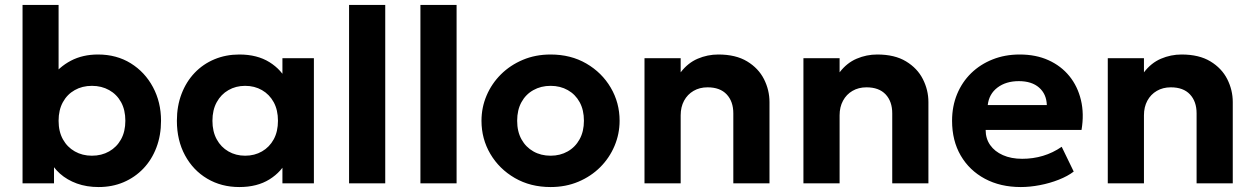

<svg xmlns="http://www.w3.org/2000/svg" viewBox="-20 -740 5062 775"><path d="M378 15Q330 15 290.5 0.8Q251 -13.5 222.2 -39Q193.5 -64.5 178 -98L198 -130.5V0H71V-720H216.5V-390L184 -423.5Q218.5 -470 266.2 -495Q314 -520 375.5 -520Q450.5 -520 507.8 -484.5Q565 -449 597.5 -388.2Q630 -327.5 630 -252.5Q630 -193.5 611.2 -144.2Q592.5 -95 558.5 -59.5Q524.5 -24 478.8 -4.5Q433 15 378 15ZM351 -111.5Q390 -111.5 420.5 -128.8Q451 -146 468.5 -177.5Q486 -209 486 -252.5Q486 -296 468.8 -327.5Q451.5 -359 420.8 -376.2Q390 -393.5 351 -393.5Q312 -393.5 281.5 -376.2Q251 -359 233.8 -327.5Q216.5 -296 216.5 -252.5Q216.5 -209 234 -177.5Q251.5 -146 282 -128.8Q312.5 -111.5 351 -111.5Z M946 15Q873.5 15 816.5 -18.8Q759.5 -52.5 726.8 -113Q694 -173.5 694 -252.5Q694 -312 712.8 -361Q731.5 -410 765.5 -445.8Q799.5 -481.5 845.8 -500.8Q892 -520 946 -520Q1018 -520 1067.8 -489Q1117.5 -458 1140.5 -408L1120 -376.5V-505H1247V0H1120V-128.5L1140.5 -97Q1117.5 -47 1067.8 -16Q1018 15 946 15ZM969.5 -111.5Q1007.5 -111.5 1037.5 -128.8Q1067.5 -146 1084.8 -177.5Q1102 -209 1102 -252.5Q1102 -296 1084.8 -327.5Q1067.5 -359 1037.5 -376.2Q1007.5 -393.5 969.5 -393.5Q932 -393.5 902 -376.2Q872 -359 854.8 -327.5Q837.5 -296 837.5 -252.5Q837.5 -209 854.8 -177.5Q872 -146 902 -128.8Q932 -111.5 969.5 -111.5Z M1389 0V-720H1535V0Z M1677 0V-720H1823V0Z M2202.5 15Q2121 15 2058 -21.5Q1995 -58 1959.2 -118.8Q1923.5 -179.5 1923.5 -252.5Q1923.5 -306 1944 -354.2Q1964.5 -402.5 2002 -439.8Q2039.5 -477 2090.5 -498.5Q2141.5 -520 2202.5 -520Q2284 -520 2346.8 -483.5Q2409.5 -447 2445.2 -386.2Q2481 -325.5 2481 -252.5Q2481 -199.5 2460.5 -151Q2440 -102.5 2402.8 -65.2Q2365.5 -28 2314.5 -6.5Q2263.5 15 2202.5 15ZM2202.5 -111.5Q2241 -111.5 2271.5 -128.8Q2302 -146 2319.5 -177.8Q2337 -209.5 2337 -252.5Q2337 -296 2319.8 -327.5Q2302.5 -359 2272 -376.2Q2241.5 -393.5 2202.5 -393.5Q2163.5 -393.5 2132.8 -376.2Q2102 -359 2084.8 -327.5Q2067.5 -296 2067.5 -252.5Q2067.5 -209 2085 -177.5Q2102.5 -146 2133 -128.8Q2163.5 -111.5 2202.5 -111.5Z M2581.5 0V-505H2727.5V-448Q2756.5 -486 2796.2 -503Q2836 -520 2879.5 -520Q2950 -520 2995.8 -492.2Q3041.5 -464.5 3063.8 -420.5Q3086 -376.5 3086 -328V0H2940V-282.5Q2940 -330.5 2913.2 -359Q2886.5 -387.5 2836 -387.5Q2804 -387.5 2779.5 -373.2Q2755 -359 2741.2 -333.5Q2727.5 -308 2727.5 -274.5V0Z M3223 0V-505H3369V-448Q3398 -486 3437.8 -503Q3477.5 -520 3521 -520Q3591.5 -520 3637.2 -492.2Q3683 -464.5 3705.2 -420.5Q3727.5 -376.5 3727.5 -328V0H3581.5V-282.5Q3581.5 -330.5 3554.8 -359Q3528 -387.5 3477.5 -387.5Q3445.5 -387.5 3421 -373.2Q3396.5 -359 3382.8 -333.5Q3369 -308 3369 -274.5V0Z M4100.5 15Q4018 15 3955.5 -18.5Q3893 -52 3858 -112Q3823 -172 3823 -252.5Q3823 -311 3843.2 -360Q3863.5 -409 3900.2 -444.8Q3937 -480.5 3986.8 -500.2Q4036.5 -520 4096 -520Q4161.5 -520 4212.2 -497Q4263 -474 4296.5 -432.8Q4330 -391.5 4343.2 -336Q4356.5 -280.5 4345.5 -215.5H3958.5Q3958.5 -180.5 3976.8 -154.5Q3995 -128.5 4028.2 -113.8Q4061.5 -99 4106 -99Q4150 -99 4190 -111Q4230 -123 4265.5 -147.5L4314 -47.5Q4290 -29 4254 -14.8Q4218 -0.5 4177.8 7.2Q4137.5 15 4100.5 15ZM3967 -316H4205.5Q4204 -360.5 4174.2 -386.5Q4144.5 -412.5 4092.5 -412.5Q4040.5 -412.5 4006.2 -386.5Q3972 -360.5 3967 -316Z M4451.5 0V-505H4597.5V-448Q4626.5 -486 4666.2 -503Q4706 -520 4749.5 -520Q4820 -520 4865.8 -492.2Q4911.5 -464.5 4933.8 -420.5Q4956 -376.5 4956 -328V0H4810V-282.5Q4810 -330.5 4783.2 -359Q4756.5 -387.5 4706 -387.5Q4674 -387.5 4649.5 -373.2Q4625 -359 4611.2 -333.5Q4597.5 -308 4597.5 -274.5V0Z"/></svg>

Font: Geologica Cursive SemiBold
Style: Regular
Weight: 600
Designer: Sindre Bremnes, Frode Helland
Foundry: Monokrom Skriftforlag AS
Version: Version 1.010;gftools[0.9.28]